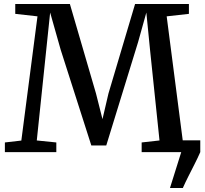

<svg xmlns="http://www.w3.org/2000/svg" viewBox="-20 -763 1026 963"><path d="M832.5 180 889 0 872 -59H984.5V0Q971.5 29.5 955.5 61Q939.5 92.5 924.2 122.8Q909 153 897 180ZM87 -58 168 -681 56.5 -693.5V-743H330.5L461.5 -294L494 -165.5L524 -294L657.5 -743H927.5V-693.5L816 -681L896.5 -59L982 -48.5V0H690.5V-48.5L780 -58.5L733 -508.5L714 -700L672.5 -551.5L513 -33.5H438L284.5 -513L231.5 -700L211.5 -508.5L164.5 -58.5L262.5 -48.5V0H4.5V-48.5Z"/></svg>

Font: Merriweather 28pt Medium
Style: Regular
Weight: 500
Version: Version 2.100